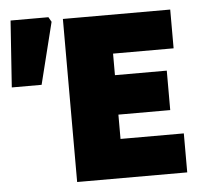

<svg xmlns="http://www.w3.org/2000/svg" viewBox="-52 -779 903 834"><g transform="rotate(-5 400.0 -362.0)"><path d="M251 -711H719V-542H455V-448H681V-276H455V-170H731V0H251ZM24 -724H189L201 -703L134 -434H4Z"/></g></svg>

Font: Nebula Sans Black
Style: Regular
Weight: 900
Designer: Paul D. Hunt for Adobe (as Source Sans)
Foundry: Nebula Entertainment & Broadcasting LLC
Version: Version 1.010